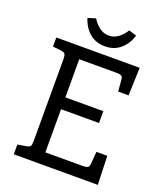

<svg xmlns="http://www.w3.org/2000/svg" viewBox="-161 -1007 943 1112"><g transform="rotate(20 310.0 -451.5)"><path d="M576 0H58V-60L111 -69Q129 -72 134.5 -79.5Q140 -87 140 -107V-618Q140 -638 134.5 -647Q129 -656 111 -658L58 -664V-720H572L566 -548H502L496 -618Q495 -636 486 -641.5Q477 -647 458 -647H226V-412H460V-339H226V-73H459Q478 -73 487 -78.5Q496 -84 497 -102L503 -177H570ZM441 -903 489 -888Q473 -835 434.5 -801.5Q396 -768 339 -768Q282 -768 243.5 -801.5Q205 -835 189 -888L237 -903Q254 -874 280.5 -854Q307 -834 339 -834Q371 -834 397.5 -854Q424 -874 441 -903Z"/></g></svg>

Font: Enriqueta
Style: Regular
Weight: 400
Designer: Viviana Monsalve, Gustavo Ibarra
Foundry: Viviana Monsalve, Gustavo Ibarra
Version: Version 1.002